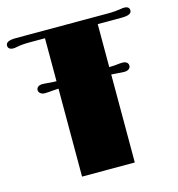

<svg xmlns="http://www.w3.org/2000/svg" viewBox="-104 -788 814 879"><g transform="rotate(-15 302.5 -348.5)"><path d="M177.2 0H427.2V-417C438.5 -416.5 448.2 -416 457 -415C468.8 -414.1 478 -413.1 488.8 -413.1C507.8 -413.1 518.1 -422.9 518.1 -434.6C518.1 -447.8 507.8 -456.1 490.7 -456.1C480.5 -456.1 471.7 -455.1 462.4 -454.1C454.1 -453.1 441.4 -452.1 427.2 -452.1V-655.8H540.5C578.1 -655.8 587.9 -665.5 587.9 -678.2C587.9 -689.5 580.6 -697.3 563.5 -697.3C559.6 -697.3 553.7 -697.3 541.5 -694.8C529.8 -692.9 510.3 -690.9 484.4 -690.9H48.8C10.7 -690.9 0.5 -680.7 0.5 -668C0.5 -657.2 7.8 -648.4 25.4 -648.4C29.3 -648.4 35.2 -648.9 47.9 -651.4C59.1 -653.8 79.1 -655.8 104 -655.8H177.2V-452.1C163.6 -452.1 150.9 -453.1 140.1 -454.1C128.9 -455.1 119.6 -456.1 110.8 -456.1C94.2 -456.1 83 -447.8 83 -434.6C83 -422.9 95.2 -412.6 110.8 -412.6C124.5 -412.6 135.3 -414.1 147 -415C155.8 -416 166 -416.5 177.2 -417Z"/></g></svg>

Font: Limelight
Style: Regular
Weight: 400
Designer: Nicole Fally
Foundry: Nicole Fally
Version: Version 1.002